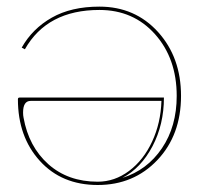

<svg xmlns="http://www.w3.org/2000/svg" viewBox="-20 -542 585 565"><path d="M70.3 -245.1Q47.9 -245.1 47.9 -210.9Q47.9 -202.1 49.3 -195.8Q64.5 -110.4 122.3 -58.8Q180.2 -7.3 267.6 -7.3Q317.4 -7.3 359.9 -39.1Q402.3 -70.8 427.7 -125.5Q453.1 -180.2 455.1 -245.1ZM462.4 -254.9Q462.4 -175.8 428.7 -111.6Q395 -47.4 340.3 -18.6Q413.1 -41.5 456.5 -105.7Q500 -169.9 500 -259.8Q500 -369.6 436.3 -441.2Q372.6 -512.7 272.5 -512.7Q118.7 -512.7 53.2 -397L43.9 -401.9Q75.2 -457.5 132.3 -490Q189.5 -522.5 272.5 -522.5Q377.4 -522.5 445.1 -447.8Q512.7 -373 512.7 -259.8Q512.7 -144.5 443.1 -71Q373.5 2.4 267.6 2.4Q161.6 2.4 97.2 -68.6Q32.7 -139.6 32.7 -250Q32.7 -254.9 37.6 -254.9Z"/></svg>

Font: ZnikomitNo25
Style: Regular
Weight: 100
Designer: gluk
Foundry: gluk
Version: Version 0.56